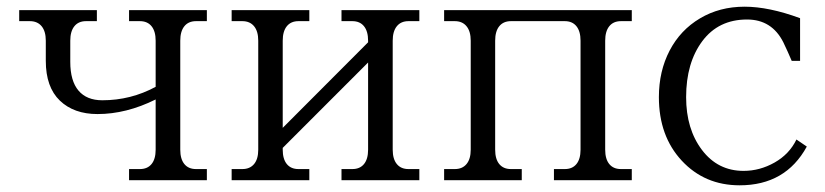

<svg xmlns="http://www.w3.org/2000/svg" viewBox="-20 -536 2454 571"><path d="M270 -196.8Q199.7 -196.8 158 -236.8Q116.2 -276.9 116.2 -355V-415Q116.2 -442.9 103.8 -458Q91.3 -473.1 68.8 -473.1H37.1V-505.9H268.1V-473.1H235.8Q213.4 -473.1 201.2 -458Q189 -442.9 189 -415V-352.1Q189 -295.4 213.4 -266.6Q237.8 -237.8 284.2 -237.8Q369.1 -237.8 442.9 -277.8V-415Q442.9 -442.9 430.7 -458Q418.5 -473.1 396 -473.1H363.8V-505.9H595.2V-473.1H563Q540.5 -473.1 528.3 -458Q516.1 -442.9 516.1 -415V-90.8Q516.1 -63 528.3 -48.1Q540.5 -33.2 563 -33.2H595.2V0H363.8V-33.2H396Q418.5 -33.2 430.7 -48.1Q442.9 -63 442.9 -90.8V-240.2Q355.5 -196.8 270 -196.8Z M820.8 -90.8Q820.8 -63 833 -48.1Q845.2 -33.2 867.7 -33.2H899.9V0H668.9V-33.2H700.7Q723.1 -33.2 735.6 -48.1Q748 -63 748 -90.8V-415Q748 -442.9 735.6 -458Q723.1 -473.1 700.7 -473.1H668.9V-505.9H899.9V-473.1H867.7Q845.2 -473.1 833 -458Q820.8 -442.9 820.8 -415V-155.8L1074.7 -410.2V-415Q1074.7 -442.9 1062.5 -458Q1050.3 -473.1 1027.8 -473.1H995.6V-505.9H1227.1V-473.1H1194.8Q1172.4 -473.1 1160.2 -458Q1147.9 -442.9 1147.9 -415V-90.8Q1147.9 -63 1160.2 -48.1Q1172.4 -33.2 1194.8 -33.2H1227.1V0H995.6V-33.2H1027.8Q1050.3 -33.2 1062.5 -48.1Q1074.7 -63 1074.7 -90.8V-350.1L820.8 -96.2Z M1452.6 -90.8Q1452.6 -63 1464.8 -48.1Q1477.1 -33.2 1499.5 -33.2H1531.7V0H1300.8V-33.2H1332.5Q1355 -33.2 1367.4 -48.1Q1379.9 -63 1379.9 -90.8V-415Q1379.9 -442.9 1367.4 -458Q1355 -473.1 1332.5 -473.1H1300.8V-505.9H1858.9V-473.1H1826.7Q1804.2 -473.1 1792 -458Q1779.8 -442.9 1779.8 -415V-90.8Q1779.8 -63 1792 -48.1Q1804.2 -33.2 1826.7 -33.2H1858.9V0H1627.4V-33.2H1659.7Q1682.1 -33.2 1694.3 -48.1Q1706.5 -63 1706.5 -90.8V-415Q1706.5 -442.9 1694.3 -458Q1682.1 -473.1 1659.7 -473.1H1499.5Q1477.1 -473.1 1464.8 -458Q1452.6 -442.9 1452.6 -415Z M2334.5 -355Q2323.2 -381.8 2309.6 -410.2Q2275.4 -478 2201.7 -478Q2116.7 -478 2068.6 -413.6Q2020.5 -349.1 2020.5 -247.1Q2020.5 -152.3 2067.6 -90.1Q2114.7 -27.8 2191.4 -27.8Q2239.7 -27.8 2283.7 -52.7Q2327.6 -77.6 2348.6 -121.1L2379.4 -100.1Q2316.4 15.1 2179.7 15.1Q2075.7 15.1 2007.6 -58.1Q1939.5 -131.3 1939.5 -247.1Q1939.5 -324.2 1971.4 -385.5Q2003.4 -446.8 2061.8 -481.4Q2120.1 -516.1 2194.3 -516.1Q2266.6 -516.1 2359.4 -481.9V-355Z"/></svg>

Font: LT Superior Serif
Style: Regular
Weight: 400
Designer: Daniel Lyons
Foundry: LyonsType
Version: Version 2.120;FEAKit 1.0